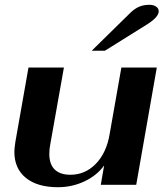

<svg xmlns="http://www.w3.org/2000/svg" viewBox="-20 -772 700 802"><path d="M40 -138Q40 -150 44 -178L99 -490H247L190 -169Q186 -150 186 -129Q186 -86 208.5 -64Q231 -42 274 -42Q336 -42 380.5 -88Q425 -134 438 -212L487 -490H635L549 0H401L415 -81Q385 -39 333 -14.5Q281 10 222 10Q136 10 88 -29Q40 -68 40 -138ZM526 -720Q544 -737 562.5 -744.5Q581 -752 604 -752Q621 -752 632 -744.5Q643 -737 643 -725Q643 -700 591 -668L418 -560H363Z"/></svg>

Font: Fahkwang
Style: Bold Italic
Weight: 700
Italic angle: -10°
Designer: Suppakit Chalermlarp | Katatrad Co.,Ltd.
Foundry: Cadson Demak Co.,Ltd.
Version: Version 1.000; ttfautohint (v1.6)